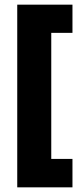

<svg xmlns="http://www.w3.org/2000/svg" viewBox="-20 -720 342 824"><path d="M54 84H291V-38H200V-579H291V-700H54Z"/></svg>

Font: Bricolage Grotesque 10pt Condensed ExtraBold
Style: Regular
Weight: 800
Width: 3
Designer: Mathieu Triay
Foundry: Atelier Triay
Version: Version 1.000;gftools[0.9.29]